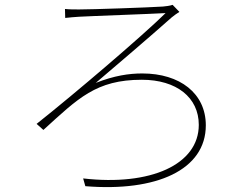

<svg xmlns="http://www.w3.org/2000/svg" viewBox="-20 -742 1040 792"><path d="M248 -705 249 -668C268 -670 288 -672 307 -673C359 -676 594 -684 663 -688C571 -597 290 -357 131 -231L159 -206C302 -336 376 -413 565 -413C708 -413 800 -340 800 -227C800 -63 601 26 323 -6L332 26C625 50 829 -41 829 -225C829 -357 722 -439 567 -439C512 -439 451 -430 375 -400C455 -468 597 -589 688 -670C695 -676 713 -689 720 -693L692 -722C681 -718 663 -716 652 -715C592 -711 358 -703 306 -703C285 -703 267 -703 248 -705Z"/></svg>

Font: Harano Aji Gothic K1 ExtraLight
Style: Regular
Weight: 250
Foundry: Masamichi Hosoda
Version: HaranoAjiGothicK1-ExtraLight version 20230610;ttx 4.39.4